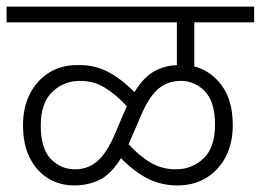

<svg xmlns="http://www.w3.org/2000/svg" viewBox="-20 -642 793 584"><path d="M0 -574V-622H753V-574H571V-440Q621 -427 654.5 -382Q688 -337 688 -261Q688 -208 667.5 -167Q647 -126 609 -102Q571 -78 520 -78Q470 -78 429 -99Q388 -120 348 -161Q318 -112 283 -95Q248 -78 206 -78Q163 -78 128 -98.5Q93 -119 71.5 -160Q50 -201 50 -262Q50 -315 71 -356.5Q92 -398 130 -421.5Q168 -445 218 -444Q267 -445 307.5 -424Q348 -403 389 -362Q417 -407 448 -424.5Q479 -442 518 -444V-574ZM381 -226Q376 -214 371 -203Q407 -165 440.5 -146Q474 -127 515 -127Q564 -127 599 -160Q634 -193 634 -262Q634 -333 603 -364.5Q572 -396 530 -396Q489 -396 460 -370.5Q431 -345 406 -284ZM104 -260Q104 -190 134.5 -158.5Q165 -127 208 -127Q248 -127 277 -152.5Q306 -178 332 -240L356 -297Q361 -309 366 -319Q330 -357 297 -376.5Q264 -396 223 -396Q174 -396 139 -362.5Q104 -329 104 -260Z"/></svg>

Font: Noto Sans Light
Style: Regular
Weight: 300
Designer: Monotype Design Team
Foundry: Monotype Imaging Inc.
Version: Version 2.007